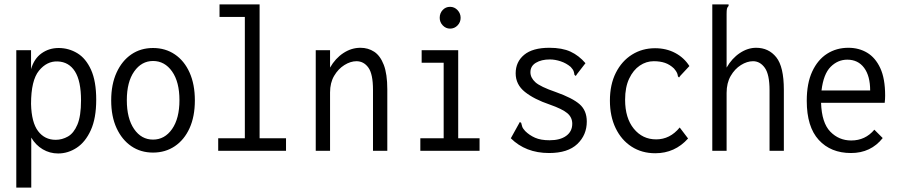

<svg xmlns="http://www.w3.org/2000/svg" viewBox="-20 -685 4090 872"><path d="M54 167V-457H121V-371Q135 -419 169 -443Q203 -467 246 -467Q292 -467 331 -443.5Q370 -420 393.5 -368Q417 -316 417 -232Q417 -148 392.5 -94Q368 -40 328.5 -14Q289 12 244 12Q206 12 174 -7Q142 -26 122 -60V167ZM233 -50Q262 -50 288.5 -65Q315 -80 331.5 -119Q348 -158 348 -229Q348 -317 320.5 -360.5Q293 -404 242 -406Q193 -408 157 -364Q121 -320 121 -213Q123 -129 153 -89.5Q183 -50 233 -50Z M675 8Q619 8 576.5 -21Q534 -50 509.5 -103Q485 -156 485 -229Q485 -302 509.5 -355.5Q534 -409 576.5 -438Q619 -467 675 -467Q731 -467 774 -438Q817 -409 841 -355.5Q865 -302 865 -229Q865 -156 841 -103Q817 -50 774 -21Q731 8 675 8ZM675 -51Q728 -51 761.5 -99Q795 -147 795 -230Q795 -313 761.5 -360.5Q728 -408 675 -408Q623 -408 589.5 -360.5Q556 -313 556 -230Q556 -147 589 -99Q622 -51 675 -51Z M971 0V-57H1092V-608H977V-665H1159V-57H1279V0Z M1414 0V-457H1479V-378Q1503 -420 1539.5 -444Q1576 -468 1617 -468Q1652 -468 1679.5 -450Q1707 -432 1723 -390.5Q1739 -349 1739 -279V0H1674V-277Q1674 -349 1653 -378Q1632 -407 1599 -407Q1572 -407 1544 -389.5Q1516 -372 1497.5 -340.5Q1479 -309 1479 -265V0Z M1889 0V-57H1995V-400H1895V-457H2061V-57H2158V0ZM2024 -555Q2005 -555 1991 -569.5Q1977 -584 1977 -604Q1977 -625 1990.5 -639.5Q2004 -654 2024 -654Q2044 -654 2058 -639Q2072 -624 2072 -604Q2072 -584 2058 -569.5Q2044 -555 2024 -555Z M2474 10Q2420 10 2376.5 -7Q2333 -24 2300 -57L2336 -122L2341 -131L2347 -127Q2349 -119 2351.5 -110.5Q2354 -102 2365 -90Q2384 -71 2410 -59.5Q2436 -48 2476 -48Q2524 -48 2551.5 -68Q2579 -88 2579 -123Q2579 -152 2556.5 -171Q2534 -190 2477 -210Q2406 -234 2364 -267.5Q2322 -301 2322 -352Q2322 -404 2360.5 -436Q2399 -468 2475 -468Q2533 -468 2571 -450.5Q2609 -433 2639 -398L2601 -349L2595 -340L2589 -345Q2588 -353 2585.5 -361Q2583 -369 2572 -381Q2552 -398 2526.5 -406.5Q2501 -415 2477 -415Q2439 -415 2414 -400Q2389 -385 2389 -357Q2389 -332 2411.5 -311.5Q2434 -291 2504 -267Q2580 -240 2612.5 -211.5Q2645 -183 2645 -133Q2645 -72 2602 -31Q2559 10 2474 10Z M2956 11Q2895 11 2848.5 -19Q2802 -49 2776 -103Q2750 -157 2750 -228Q2750 -301 2777 -354.5Q2804 -408 2850.5 -437Q2897 -466 2955 -466Q3006 -466 3046.5 -444.5Q3087 -423 3111 -385L3070 -341L3064 -333L3059 -338Q3058 -346 3055 -353.5Q3052 -361 3041 -374Q3022 -392 3000 -399.5Q2978 -407 2949 -407Q2915 -407 2885.5 -387Q2856 -367 2837.5 -328Q2819 -289 2819 -232Q2819 -149 2858.5 -100.5Q2898 -52 2960 -52Q3023 -52 3067 -106L3105 -56Q3045 11 2956 11Z M3215 -665H3289V-658Q3283 -652 3281.5 -645Q3280 -638 3280 -621V-378Q3304 -420 3340 -444Q3376 -468 3414 -468Q3471 -468 3505.5 -425Q3540 -382 3540 -277V0H3475V-275Q3475 -347 3453.5 -377Q3432 -407 3400 -407Q3373 -407 3345 -389.5Q3317 -372 3298.5 -340Q3280 -308 3280 -263V0H3215Z M3845 10Q3753 10 3698.5 -49.5Q3644 -109 3644 -227Q3644 -307 3669 -360.5Q3694 -414 3736.5 -441Q3779 -468 3833 -468Q3881 -468 3918.5 -445.5Q3956 -423 3978 -375.5Q4000 -328 4000 -251Q4000 -242 3999.5 -234.5Q3999 -227 3998 -218H3709Q3712 -127 3751 -87Q3790 -47 3846 -47Q3910 -47 3951 -96L3989 -58Q3935 10 3845 10ZM3711 -274H3932Q3932 -340 3904.5 -377Q3877 -414 3828 -414Q3785 -414 3752.5 -381.5Q3720 -349 3711 -274Z"/></svg>

Font: Inconsolata SemiCondensed
Style: Regular
Weight: 400
Width: 4
Monospace: yes
Designer: Raph Levien, Cyreal, Brenton Simpson
Foundry: Raph Levien, Cyreal, Google
Version: Version 3.001; ttfautohint (v1.8.2.53-6de2)